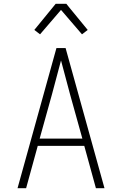

<svg xmlns="http://www.w3.org/2000/svg" viewBox="-20 -987 640 1007"><path d="M72 0 276 -735H324L528 0H483L422 -222H178L117 0ZM188 -260H412L348 -490Q336 -535 324 -580Q312 -625 300 -670Q288 -625 276 -580Q264 -535 252 -490ZM190 -807 160 -830 272 -967H328L344 -947L440 -830L410 -807L300 -935Z"/></svg>

Font: Iosevka Extralight Extended
Style: Regular
Weight: 200
Width: 7
Monospace: yes
Designer: Belleve Invis
Foundry: Belleve Invis
Version: Version 32.5.0; ttfautohint (v1.8.4)